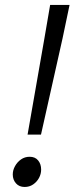

<svg xmlns="http://www.w3.org/2000/svg" viewBox="-20 -732 297 764"><path d="M89.7 -196.3 156.7 -579.3 179.5 -712.4H256.8L228.9 -579.3L143.1 -196.3ZM78 12Q56.5 12 43.7 -2.3Q30.8 -16.7 30.8 -37.9Q30.8 -54.8 39.8 -71Q48.7 -87.2 63.7 -97.7Q78.8 -108.2 97.9 -108.2Q120 -108.2 131.8 -93.6Q143.7 -79.1 143.7 -57Q143.7 -39.8 135.3 -24.1Q126.8 -8.4 112 1.8Q97.1 12 78 12Z"/></svg>

Font: Source Sans 3
Style: Italic
Weight: 200
Italic angle: -11°
Designer: Paul D. Hunt
Foundry: Adobe
Version: Version 3.046;hotconv 1.0.118;makeotfexe 2.5.65603